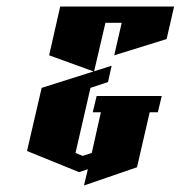

<svg xmlns="http://www.w3.org/2000/svg" viewBox="-20 -520 555 590"><path d="M165 -500H515L492 -400L331 -350L354 -450H304L269 -300L131 -350ZM323 -318 312 -268 258 -250 212 -50 234 -41 262 -50 290 -175H265L277 -225H477L465 -175H440L401 -6L238 50L250 0L223 9L63 -56L108 -250Z"/></svg>

Font: SOV_Meka
Style: Italic
Weight: 400
Italic angle: -13°
Version: Version 1.00